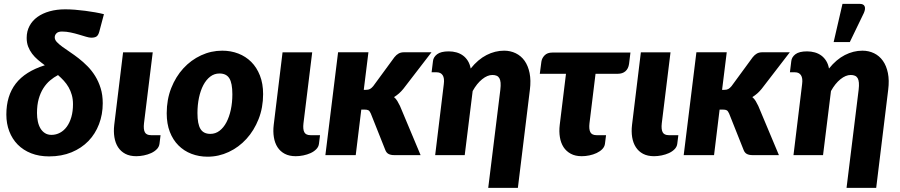

<svg xmlns="http://www.w3.org/2000/svg" viewBox="-20 -782 4540 968"><path d="M239.5 -102Q262.5 -102 282.5 -112.8Q302.5 -123.5 317 -143.5Q331.5 -163.5 339.8 -192.2Q348 -221 348 -256.5Q348 -282 342 -303.2Q336 -324.5 325.8 -342.2Q315.5 -360 301.8 -375Q288 -390 272.5 -403.5Q251.5 -392.5 232.5 -376.5Q213.5 -360.5 198.8 -337.5Q184 -314.5 175.2 -283.5Q166.5 -252.5 166.5 -212Q166.5 -189.5 170.8 -169.5Q175 -149.5 184 -134.5Q193 -119.5 206.8 -110.8Q220.5 -102 239.5 -102ZM480.5 -622Q475.5 -604 466.5 -598Q457.5 -592 440 -592Q430 -592 414 -596.8Q398 -601.5 378.2 -607.5Q358.5 -613.5 336.5 -618.2Q314.5 -623 292.5 -623Q273.5 -623 264.8 -614.2Q256 -605.5 256 -593.5Q256 -581.5 266.5 -570.2Q277 -559 294 -546.5Q311 -534 332.8 -519.5Q354.5 -505 377 -487.5Q399.5 -470 421.2 -448Q443 -426 460 -398.5Q477 -371 487.5 -337.2Q498 -303.5 498 -261.5Q498 -205 479.2 -156Q460.5 -107 425.8 -71Q391 -35 340.8 -14.2Q290.5 6.5 227.5 6.5Q177 6.5 137 -9.2Q97 -25 69.2 -53.2Q41.5 -81.5 26.8 -120Q12 -158.5 12 -204.5Q12 -299 59.5 -360.5Q107 -422 206 -453Q187.5 -466.5 171 -480.5Q154.5 -494.5 142 -511Q129.5 -527.5 122 -547Q114.5 -566.5 114.5 -591Q114.5 -624.5 128.8 -651.2Q143 -678 168.8 -696.5Q194.5 -715 230.2 -725Q266 -735 308.5 -735Q331.5 -735 357.5 -733Q383.5 -731 409.8 -727.5Q436 -724 460.2 -719.8Q484.5 -715.5 504 -710.5Z M600.5 -518H750L706 -160.5Q702.5 -130.5 710.2 -115.5Q718 -100.5 741.5 -100.5H789.5L784 -56.5Q782 -41.5 770.5 -29.8Q759 -18 742 -10.2Q725 -2.5 705.2 1.5Q685.5 5.5 667 5.5Q634.5 5.5 611.8 -6.5Q589 -18.5 575.2 -39.8Q561.5 -61 556.8 -90Q552 -119 556 -152.5Z M1040.5 -107Q1066.5 -107 1087 -122.8Q1107.5 -138.5 1121.8 -165.8Q1136 -193 1143.8 -229.2Q1151.5 -265.5 1151.5 -306.5Q1151.5 -363 1136.2 -387.2Q1121 -411.5 1086.5 -411.5Q1060.5 -411.5 1040 -395.8Q1019.5 -380 1005.2 -353Q991 -326 983.2 -289.5Q975.5 -253 975.5 -212Q975.5 -156.5 990.8 -131.8Q1006 -107 1040.5 -107ZM1026.5 8Q983 8 945.2 -6.5Q907.5 -21 879.8 -48.8Q852 -76.5 836.2 -117.2Q820.5 -158 820.5 -211Q820.5 -280 843.2 -337.8Q866 -395.5 904.5 -437.5Q943 -479.5 993.8 -503Q1044.5 -526.5 1100.5 -526.5Q1144 -526.5 1181.5 -512Q1219 -497.5 1246.8 -469.8Q1274.5 -442 1290.5 -401.2Q1306.5 -360.5 1306.5 -307.5Q1306.5 -239.5 1283.8 -181.8Q1261 -124 1222.5 -81.8Q1184 -39.5 1133.2 -15.8Q1082.5 8 1026.5 8Z M1404.5 -518H1554L1510 -160.5Q1506.5 -130.5 1514.2 -115.5Q1522 -100.5 1545.5 -100.5H1593.5L1588 -56.5Q1586 -41.5 1574.5 -29.8Q1563 -18 1546 -10.2Q1529 -2.5 1509.2 1.5Q1489.5 5.5 1471 5.5Q1438.5 5.5 1415.8 -6.5Q1393 -18.5 1379.2 -39.8Q1365.5 -61 1360.8 -90Q1356 -119 1360 -152.5Z M1837.5 -518.5 1814 -329H1824.5Q1837.5 -329 1845.2 -333.2Q1853 -337.5 1861.5 -347.5L1968.5 -493.5Q1978.5 -506 1989.8 -512.2Q2001 -518.5 2017.5 -518.5H2155.5L2013.5 -334Q1993 -308.5 1966.5 -292.5Q1976.5 -284 1983.2 -272.8Q1990 -261.5 1996.5 -248L2100.5 0H1966.5Q1950 0 1939 -5.8Q1928 -11.5 1922.5 -26L1849.5 -209.5Q1844 -222 1837.8 -225.8Q1831.5 -229.5 1817.5 -229.5H1801.5L1773.5 0H1620.5L1684.5 -518.5Z M2163 -474.5Q2165 -494 2183.8 -508.5Q2202.5 -523 2242.5 -523Q2263 -523 2281.5 -517.8Q2300 -512.5 2314.5 -501.8Q2329 -491 2339 -474.8Q2349 -458.5 2353 -436.5Q2390 -482.5 2433 -504.5Q2476 -526.5 2521.5 -526.5Q2553.5 -526.5 2580.2 -513.5Q2607 -500.5 2624.8 -475.5Q2642.5 -450.5 2650 -413.8Q2657.5 -377 2651.5 -329.5L2591 165H2441.5L2502.5 -329.5Q2505 -350.5 2503.8 -365Q2502.5 -379.5 2497.5 -388Q2492.5 -396.5 2483.8 -400.2Q2475 -404 2462.5 -404Q2437.5 -404 2410.8 -382.5Q2384 -361 2363 -323L2323 0H2174L2217.5 -358Q2221.5 -388 2211.8 -402.8Q2202 -417.5 2182 -417.5H2156Z M3151.5 -460Q3148 -435.5 3133.2 -422.8Q3118.5 -410 3094.5 -410H2982.5L2952 -161Q2948.5 -131 2956.2 -115.8Q2964 -100.5 2987.5 -100.5H3035.5L3030 -57Q3028 -42 3016.5 -30.2Q3005 -18.5 2988 -10.5Q2971 -2.5 2951.2 1.5Q2931.5 5.5 2913 5.5Q2880.5 5.5 2857.8 -6.8Q2835 -19 2821.2 -40.2Q2807.5 -61.5 2802.8 -90.2Q2798 -119 2802 -152.5L2833.5 -410H2701.5L2709.5 -471Q2712 -489 2725.8 -503Q2739.5 -517 2764.5 -517H3158.5Z M3211 -518H3360.5L3316.5 -160.5Q3313 -130.5 3320.8 -115.5Q3328.5 -100.5 3352 -100.5H3400L3394.5 -56.5Q3392.5 -41.5 3381 -29.8Q3369.5 -18 3352.5 -10.2Q3335.5 -2.5 3315.8 1.5Q3296 5.5 3277.5 5.5Q3245 5.5 3222.2 -6.5Q3199.5 -18.5 3185.8 -39.8Q3172 -61 3167.2 -90Q3162.5 -119 3166.5 -152.5Z M3644 -518.5 3620.5 -329H3631Q3644 -329 3651.8 -333.2Q3659.5 -337.5 3668 -347.5L3775 -493.5Q3785 -506 3796.2 -512.2Q3807.5 -518.5 3824 -518.5H3962L3820 -334Q3799.5 -308.5 3773 -292.5Q3783 -284 3789.8 -272.8Q3796.5 -261.5 3803 -248L3907 0H3773Q3756.5 0 3745.5 -5.8Q3734.5 -11.5 3729 -26L3656 -209.5Q3650.5 -222 3644.2 -225.8Q3638 -229.5 3624 -229.5H3608L3580 0H3427L3491 -518.5Z M3969.5 -474.5Q3971.5 -494 3990.2 -508.5Q4009 -523 4049 -523Q4069.5 -523 4088 -517.8Q4106.5 -512.5 4121 -501.8Q4135.5 -491 4145.5 -474.8Q4155.5 -458.5 4159.5 -436.5Q4196.5 -482.5 4239.5 -504.5Q4282.5 -526.5 4328 -526.5Q4360 -526.5 4386.8 -513.5Q4413.5 -500.5 4431.2 -475.5Q4449 -450.5 4456.5 -413.8Q4464 -377 4458 -329.5L4397.5 165H4248L4309 -329.5Q4311.5 -350.5 4310.2 -365Q4309 -379.5 4304 -388Q4299 -396.5 4290.2 -400.2Q4281.5 -404 4269 -404Q4244 -404 4217.2 -382.5Q4190.5 -361 4169.5 -323L4129.5 0H3980.5L4024 -358Q4028 -388 4018.2 -402.8Q4008.5 -417.5 3988.5 -417.5H3962.5ZM4183 -570 4227.5 -762.5H4314.5Q4334 -762.5 4339.2 -750.2Q4344.5 -738 4335.5 -717L4264.5 -570Z"/></svg>

Font: Lato ExtraBold
Style: Italic
Weight: 800
Italic angle: -7°
Designer: Lukasz Dziedzic with Adam Twardoch and Botio Nikoltchev
Foundry: tyPoland Lukasz Dziedzic
Version: Version 2.015; 2015-08-06; http://www.latofonts.com/